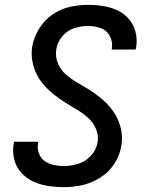

<svg xmlns="http://www.w3.org/2000/svg" viewBox="-20 -763 616 791"><path d="M243 8Q281 8 319.5 -0.5Q358 -9 393.5 -31.5Q429 -54 451.5 -89Q474 -124 480 -163Q485 -193 480 -222.5Q475 -252 462.5 -277Q450 -302 431.5 -323.5Q413 -345 391 -362.5Q369 -380 345 -395Q321 -410 296.5 -424Q272 -438 251 -456.5Q230 -475 218.5 -502Q207 -529 212 -560Q216 -588 236 -612.5Q256 -637 285 -646.5Q314 -656 342 -656Q370 -656 395 -647Q420 -638 432.5 -614.5Q445 -591 441 -563Q440 -561 440 -559H539Q540 -563 541 -568Q546 -600 538.5 -630.5Q531 -661 511.5 -684Q492 -707 464.5 -720Q437 -733 406 -738Q375 -743 342 -743Q305 -743 267 -734.5Q229 -726 195.5 -702.5Q162 -679 141 -644.5Q120 -610 113 -573Q108 -543 113 -513.5Q118 -484 130.5 -458.5Q143 -433 161.5 -412Q180 -391 202 -373.5Q224 -356 248 -341Q272 -326 296.5 -311.5Q321 -297 342 -278.5Q363 -260 375 -233Q387 -206 382 -176Q377 -146 354.5 -121.5Q332 -97 302 -88Q272 -79 243 -79Q221 -79 200.5 -83.5Q180 -88 163.5 -100Q147 -112 140 -132Q133 -152 137 -174L138 -179H38Q37 -174 36 -169Q31 -136 39 -105Q47 -74 68 -51Q89 -28 117.5 -15Q146 -2 178 3Q210 8 243 8Z"/></svg>

Font: Iosevka Sparkle Medium Oblique
Style: Regular
Weight: 500
Italic angle: -9°
Designer: Belleve Invis
Foundry: Belleve Invis
Version: Version 4.5.0; ttfautohint (v1.8.3)